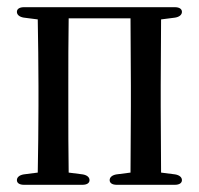

<svg xmlns="http://www.w3.org/2000/svg" viewBox="-20 -527 554 534"><path d="M47 -13H209C222 -13 229 -18 229 -26C229 -34 222 -40 210 -42L171 -47C170 -100 170 -179 170 -231V-289C170 -342 170 -422 171 -476H343L344 -289V-231L343 -47L304 -42C292 -40 285 -34 285 -26C285 -18 292 -13 305 -13H466C479 -13 486 -18 486 -26C486 -34 479 -40 467 -42L428 -47L427 -231V-289L428 -473L467 -478C479 -480 486 -486 486 -494C486 -502 479 -507 466 -507H47C34 -507 27 -502 27 -494C27 -486 34 -480 46 -478L85 -473C86 -420 87 -341 87 -289V-231C87 -179 86 -100 85 -47L46 -42C34 -40 27 -34 27 -26C27 -18 34 -13 47 -13Z"/></svg>

Font: 寒蝉锦书宋 CompactLight
Style: Bold
Weight: 400
Width: 4
Designer: 寒蝉锦书宋{Warren} 思源宋体{Ryoko NISHIZUKA 西塚涼子 (kana & ideographs); Frank Grießhammer (Latin, Greek & Cyrillic); Wenlong ZHANG 
Foundry: Adobe & ChillType
Version: Version 2.000;Glyphs 3.1.1 (3135)